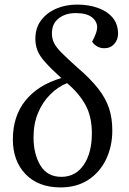

<svg xmlns="http://www.w3.org/2000/svg" viewBox="-20 -802 563 836"><path d="M244 14Q147 14 91.5 -43.5Q36 -101 36 -195Q36 -297 91.5 -365Q147 -433 247 -462Q202 -503 177 -531Q152 -559 143 -582.5Q134 -606 134 -633Q134 -680 158.5 -713Q183 -746 224 -764Q265 -782 316 -782Q366 -782 406.5 -767.5Q447 -753 470.5 -725Q494 -697 494 -655Q494 -629 477.5 -610.5Q461 -592 434 -592Q402 -592 381 -620Q393 -643 398 -657.5Q403 -672 403 -683Q403 -709 380 -727Q357 -745 309 -745Q265 -745 235.5 -722Q206 -699 206 -657Q206 -635 214.5 -616.5Q223 -598 247 -573.5Q271 -549 318 -507Q375 -458 408 -415.5Q441 -373 455 -330Q469 -287 469 -234Q469 -165 442 -108.5Q415 -52 364.5 -19Q314 14 244 14ZM247 -32Q309 -32 344.5 -84Q380 -136 380 -222Q380 -294 352.5 -344.5Q325 -395 272 -440Q232 -424 198.5 -390.5Q165 -357 145.5 -310Q126 -263 126 -204Q126 -131 156 -81.5Q186 -32 247 -32Z"/></svg>

Font: Literata 36pt
Style: Italic
Weight: 400
Italic angle: -2°
Designer: Latin by Veronika Burian and Jose Scaglione. Greek by Irene Vlachou. Cyrillic by Vera Evstafieva
Foundry: TypeTogether
Version: Version 3.002